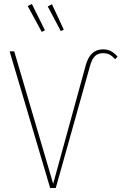

<svg xmlns="http://www.w3.org/2000/svg" viewBox="-20 -937 606 957"><path d="M28 -681H51L245 -21L408 -614Q430 -691 493 -691Q516 -691 533 -682Q550 -673 566 -655L554 -642Q539 -658 526 -665Q513 -672 493 -672Q469 -672 453.5 -657.5Q438 -643 428 -606L258 0H230ZM139 -917 204 -786 188 -778 118 -907ZM239 -916 298 -789 283 -782 218 -905Z"/></svg>

Font: Fira Sans Condensed Thin
Style: Regular
Weight: 250
Width: 3
Designer: Carrois Corporate & Edenspiekermann AG
Foundry: Carrois Corporate GbR & Edenspiekermann AG
Version: Version 4.203